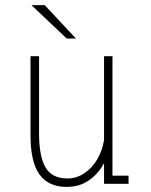

<svg xmlns="http://www.w3.org/2000/svg" viewBox="-20 -720 590 752"><path d="M241 12Q170 12 134.8 -36.5Q99.5 -85 99.5 -190.5V-500H133V-198Q133 -106.5 158.5 -63.8Q184 -21 244.5 -21Q279 -21 309.2 -40.8Q339.5 -60.5 360 -94.5Q380.5 -128.5 387.5 -171.5V-500H420.5V-32H483.5V0H387.5V-81Q366 -40.5 329 -14.2Q292 12 241 12ZM241.5 -569 103 -700H155L277.5 -569Z"/></svg>

Font: Trispace SemiCondensed Thin
Style: Regular
Weight: 100
Width: 4
Designer: Tyler Finck
Foundry: Etcetera Type Company
Version: Version 1.210; ttfautohint (v1.8.3)